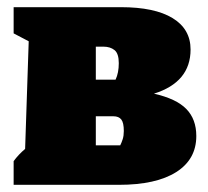

<svg xmlns="http://www.w3.org/2000/svg" viewBox="-20 -515 580 535"><path d="M18 0V-66Q32 -85 50 -100L60 -400L18 -422V-495H317Q411 -495 461 -464.5Q511 -434 511 -377Q511 -286 409 -254Q471 -240 499 -211.5Q527 -183 527 -136Q527 -71 471 -35.5Q415 0 311 0ZM268 -385H247V-293H302Q311 -312 311 -339Q311 -366 299 -375.5Q287 -385 268 -385ZM296 -191H247V-110H315Q319 -118 322 -127.5Q325 -137 325 -150Q325 -173 318 -182Q311 -191 296 -191Z"/></svg>

Font: Piazzolla Black
Style: Regular
Weight: 900
Designer: Juan Pablo del Peral
Foundry: Huerta Tipografica
Version: Version 1.330